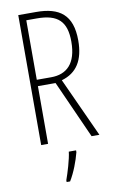

<svg xmlns="http://www.w3.org/2000/svg" viewBox="-101 -832 618 1039"><g transform="rotate(-10 208.0 -312.5)"><path d="M175 -780H77V-66H115V-383H212L354 -66H397L248 -392C332 -416 373 -480 373 -589C373 -730 303 -780 175 -780ZM173 -745C289 -745 335 -699 335 -589C335 -468 279 -418 194 -418H115V-745ZM258 5V-5H218C214 35 191 109 178 145V155H197C224 111 246 52 258 5Z"/></g></svg>

Font: Noto Sans Malayalam UI ExtraCondensed ExtraLight
Style: Regular
Weight: 200
Width: 2
Designer: Jelle Bosma - Monotype Design Team
Foundry: Monotype Imaging Inc.
Version: Version 2.104